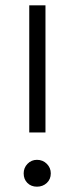

<svg xmlns="http://www.w3.org/2000/svg" viewBox="-20 -694 281 722"><path d="M90 -196H151V-674H90ZM69 -42C69 -27.3 73.7 -15.3 83 -6C92.3 3.3 104.3 8 119 8C133.7 8 146 3.3 156 -6C166 -15.3 171 -27.3 171 -42C171 -56 166 -68 156 -78C146 -88 133.7 -93 119 -93C105 -93 93.2 -88 83.5 -78C73.8 -68 69 -56 69 -42Z"/></svg>

Font: Hind Light
Style: Regular
Weight: 300
Designer: Manushi Parikh, Satya Rajpurohit
Foundry: Indian Type Foundry
Version: Version 1.201;PS 1.0;hotconv 1.0.78;makeotf.lib2.5.61930; tt